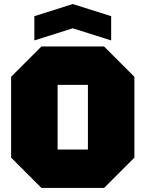

<svg xmlns="http://www.w3.org/2000/svg" viewBox="-20 -930 720 950"><path d="M35 -150V-550L185 -700H495L645 -550V-150L495 0H185ZM265 -510V-190H415V-510ZM150 -730V-850L340 -910L530 -850V-730L340 -790Z"/></svg>

Font: Tektur Black
Style: Regular
Weight: 900
Designer: Adam Jagosz
Foundry: Adam Jagosz
Version: Version 1.005;gftools[0.9.30]